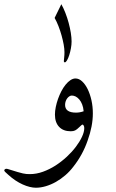

<svg xmlns="http://www.w3.org/2000/svg" viewBox="-93 -712 541 895"><path d="M291.5 -131.3Q288.6 -131.3 276.4 -119.1Q265.1 -107.9 257.1 -104Q249 -100.1 236.8 -100.1Q202.1 -100.1 182.6 -120.6Q163.1 -141.1 163.1 -177.7Q163.1 -194.3 167 -213.4Q170.9 -232.4 177.5 -251Q184.1 -269.5 193.1 -286.9Q202.1 -304.2 212.9 -317.4Q223.6 -330.6 235.4 -338.4Q247.1 -346.2 258.8 -346.2Q275.4 -346.2 290 -332.5Q304.7 -318.8 315.7 -296.4Q326.7 -273.9 333.3 -244.6Q339.8 -215.3 339.8 -183.6Q339.8 -124 315.4 -56.6Q292.5 9.8 249 64.9Q232.4 86.9 211.4 105Q190.4 123 167.5 136Q144.5 148.9 120.6 156Q96.7 163.1 74.2 163.1Q61 163.1 45.2 159.2Q29.3 155.3 12.5 147.7Q-4.4 140.1 -21.5 128.7Q-38.6 117.2 -54.7 102.5Q-64 94.2 -68.6 89.8Q-73.2 85.4 -73.2 82Q-73.2 79.6 -70.1 77.1Q-66.9 74.7 -63.5 74.7Q-59.6 74.7 -50.8 77.6Q-25.9 85.4 -11 89.8Q3.9 94.2 13.7 96.4Q23.4 98.6 30.5 99.1Q37.6 99.6 46.9 99.6Q76.7 99.6 107.2 88.6Q137.7 77.6 165.8 59.6Q193.8 41.5 218.3 18.8Q242.7 -3.9 260.7 -27.8Q278.8 -51.8 289.3 -74.5Q299.8 -97.2 299.8 -114.7Q299.8 -122.1 297.1 -126.7Q294.4 -131.3 291.5 -131.3ZM296.9 -193.4Q295.4 -211.4 290 -225.1Q284.7 -238.8 276.9 -248Q269 -257.3 260 -262Q251 -266.6 241.7 -266.6Q235.8 -266.6 230.2 -262.9Q224.6 -259.3 220.2 -253.4Q215.8 -247.6 213.1 -239.7Q210.4 -231.9 210.4 -223.1Q210.4 -187 261.2 -187Q279.3 -187 296.9 -193.4ZM161.6 -628.4 192.9 -692.4Q203.1 -674.3 211.9 -651.6Q220.7 -628.9 227.1 -605.2Q233.4 -581.5 237.1 -559.1Q240.7 -536.6 240.7 -518.6Q240.7 -503.4 237.5 -486.3Q234.4 -469.2 229.7 -454.8Q225.1 -440.4 219.5 -430.9Q213.9 -421.4 209.5 -421.4Q204.6 -421.4 204.6 -427.7Q204.6 -431.6 206.1 -443.6Q207.5 -455.6 207.5 -468.8Q207.5 -483.9 203.9 -504.2Q200.2 -524.4 194.1 -546.4Q188 -568.4 179.7 -589.8Q171.4 -611.3 161.6 -628.4Z"/></svg>

Font: XB Niloofar
Style: Regular
Weight: 400
Designer: Behnam
Foundry: Irmug
Version: Version 7.201 2008